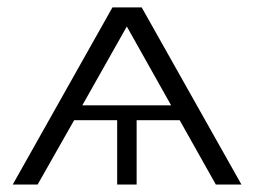

<svg xmlns="http://www.w3.org/2000/svg" viewBox="-20 -496 684 516"><path d="M14.2 0 282.2 -476.1H360.8L628.9 0H560.1L462.9 -172.9H347.2V0H294.9V-172.9H179.2L81.1 0ZM201.2 -212.9H439.9L320.8 -424.8Z"/></svg>

Font: CMU Bright
Style: Roman
Weight: 500
Version: Version 0.7.0